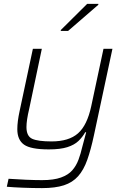

<svg xmlns="http://www.w3.org/2000/svg" viewBox="-20 -761 646 987"><path d="M196 206Q149 206 98 204Q47 202 15 199L24 158Q65 161 113.5 163Q162 165 196 165Q256 165 293.5 151.5Q331 138 351.5 114.5Q372 91 383.5 60Q395 29 403 -6Q408 -25 413 -43.5Q418 -62 423 -81H418Q404 -56 383 -36Q362 -16 326 -4.5Q290 7 231 7Q138 7 103.5 -17.5Q69 -42 69 -97Q69 -136 81 -191L149 -510H195L130 -201Q123 -172 119.5 -148.5Q116 -125 116 -108Q116 -61 145.5 -47.5Q175 -34 245 -34Q334 -34 381 -75.5Q428 -117 449 -215L512 -510H558L463 -66Q447 9 428.5 61Q410 113 381.5 145Q353 177 308.5 191.5Q264 206 196 206ZM292 -602 293 -607 428 -741H486L485 -736L330 -602Z"/></svg>

Font: Saira ExtraLight
Style: Italic
Weight: 200
Italic angle: -12°
Designer: Hector Gatti with collaboration of the Omnibus-Type team
Foundry: Omnibus-Type
Version: Version 1.100; ttfautohint (v1.8.3)